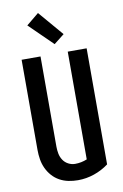

<svg xmlns="http://www.w3.org/2000/svg" viewBox="-106 -1044 711 1111"><g transform="rotate(-10 250.0 -488.5)"><path d="M260 8Q232 8 204.5 2.5Q177 -3 152.5 -16.5Q128 -30 109.5 -51Q91 -72 79.5 -97Q68 -122 63.5 -149.5Q59 -177 59 -205V-735H170V-205Q170 -184 174 -163.5Q178 -143 189.5 -125.5Q201 -108 220 -98Q239 -88 260 -88Q278 -88 295.5 -91.5Q313 -95 330 -102V-735H441V-53Q402 -24 355.5 -8Q309 8 260 8ZM263 -791 126 -925 199 -985 324 -839Z"/></g></svg>

Font: Moesevka
Style: Bold
Weight: 700
Monospace: yes
Designer: Belleve Invis
Foundry: Belleve Invis
Version: Version 32.5.0; ttfautohint (v1.8.4)